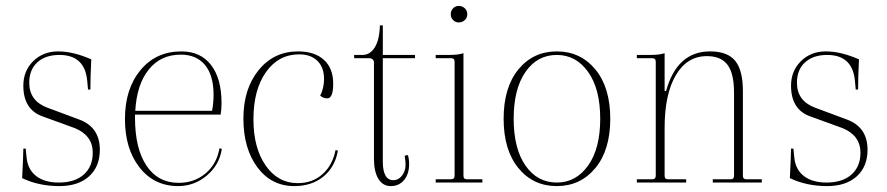

<svg xmlns="http://www.w3.org/2000/svg" viewBox="-20 -618 3002 650"><path d="M181 12Q111 12 55 -15Q59 -95 59 -115H67L70 -85Q74 -44 102.5 -22Q131 0 179 0Q233 0 263.5 -27Q294 -54 294 -101Q294 -159 234 -184L124 -224Q59 -247 59 -328Q59 -378 92.5 -411Q126 -444 177 -444Q228 -444 289 -417Q286 -357 286 -315H278L275 -347Q266 -432 181 -432Q134 -432 106.5 -407Q79 -382 79 -338Q79 -277 139 -254L249 -213Q318 -187 318 -111Q318 -54 281.5 -21Q245 12 181 12Z M583 12Q502 12 452.5 -51Q403 -114 403 -215Q403 -317 455.5 -380.5Q508 -444 594 -444Q659 -444 694.5 -398Q730 -352 730 -269Q730 -248 727 -230H437V-220Q437 -115 476 -57Q515 1 585 1Q638 1 676 -31Q714 -63 723 -116L731 -114Q723 -60 680.5 -24Q638 12 583 12ZM592 -433Q524 -433 483.5 -382.5Q443 -332 438 -243H698Q703 -270 703 -297Q703 -363 674 -398Q645 -433 592 -433Z M976 12Q899 12 851.5 -51.5Q804 -115 804 -217Q804 -317 855.5 -380.5Q907 -444 989 -444Q1045 -444 1076.5 -415.5Q1108 -387 1108 -335Q1108 -285 1088 -285Q1075 -285 1064 -294Q1077 -320 1077 -351Q1077 -390 1054.5 -412Q1032 -434 993 -434Q923 -434 880.5 -374Q838 -314 838 -214Q838 -117 879.5 -57.5Q921 2 988 2Q1038 2 1072 -28.5Q1106 -59 1116 -110L1124 -108Q1114 -52 1074.5 -20Q1035 12 976 12Z M1303 12Q1276 12 1261 -12.5Q1246 -37 1246 -81V-407Q1246 -413 1241.5 -417Q1237 -421 1232 -421H1179V-432H1207Q1233 -432 1249 -458Q1265 -484 1266 -532H1276V-432H1385V-421H1276V-71Q1276 -8 1312 -8Q1329 -8 1341 -23.5Q1353 -39 1353 -60Q1353 -73 1350 -91L1361 -93Q1365 -80 1365 -62Q1365 -29 1348 -8.5Q1331 12 1303 12Z M1533 -542Q1522 -542 1514 -550Q1506 -558 1506 -570Q1506 -582 1514 -590Q1522 -598 1533 -598Q1545 -598 1553.5 -590Q1562 -582 1562 -570Q1562 -558 1553.5 -550Q1545 -542 1533 -542ZM1455 0V-11H1507Q1519 -11 1519 -23V-409Q1519 -421 1507 -421H1455V-432H1500Q1533 -432 1549 -438V-23Q1549 -11 1561 -11H1613V0Z M1995.5 -49Q1945 12 1865 12Q1785 12 1735 -49Q1685 -110 1685 -216Q1685 -322 1735 -383Q1785 -444 1865 -444Q1945 -444 1995.5 -383Q2046 -322 2046 -216Q2046 -110 1995.5 -49ZM1865 0Q1930 0 1971 -57.5Q2012 -115 2012 -216Q2012 -317 1971 -374.5Q1930 -432 1865 -432Q1799 -432 1759 -374.5Q1719 -317 1719 -216Q1719 -115 1759 -57.5Q1799 0 1865 0Z M2136 0V-11H2188Q2200 -11 2200 -23V-409Q2200 -421 2188 -421H2136V-432H2181Q2214 -432 2230 -438V-310H2235Q2272 -444 2384 -444Q2443 -444 2469 -412Q2495 -380 2495 -310V-23Q2495 -11 2507 -11H2559V0H2393V-11H2454Q2465 -11 2465 -23V-305Q2465 -369 2443 -398.5Q2421 -428 2373 -428Q2306 -428 2268 -363.5Q2230 -299 2230 -185V-23Q2230 -11 2242 -11H2303V0Z M2780 12Q2710 12 2654 -15Q2658 -95 2658 -115H2666L2669 -85Q2673 -44 2701.5 -22Q2730 0 2778 0Q2832 0 2862.5 -27Q2893 -54 2893 -101Q2893 -159 2833 -184L2723 -224Q2658 -247 2658 -328Q2658 -378 2691.5 -411Q2725 -444 2776 -444Q2827 -444 2888 -417Q2885 -357 2885 -315H2877L2874 -347Q2865 -432 2780 -432Q2733 -432 2705.5 -407Q2678 -382 2678 -338Q2678 -277 2738 -254L2848 -213Q2917 -187 2917 -111Q2917 -54 2880.5 -21Q2844 12 2780 12Z"/></svg>

Font: Arapey Thin-Display
Style: Regular
Weight: 100
Designer: Eduardo Rodriguez Tunni
Foundry: Eduardo Rodriguez Tunni
Version: Version 4.000